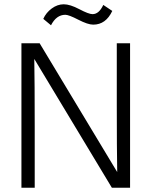

<svg xmlns="http://www.w3.org/2000/svg" viewBox="-20 -876 707 896"><path d="M285 -807Q243 -807 218 -758L182 -788Q195 -817 221.5 -836.5Q248 -856 277.5 -856Q307 -856 350.5 -833Q394 -810 412 -810Q442 -810 462 -853L504 -825Q474 -761 415 -761Q390 -761 345.5 -784Q301 -807 285 -807ZM142 0H80V-674H165L527 -73Q525 -177 525 -388V-674H587V0H502L140 -601Q142 -493 142 -285Z"/></svg>

Font: Hind Mysuru Light
Style: Regular
Weight: 300
Designer: Manushi Parikh, Hitesh Malaviya
Foundry: Indian Type Foundry
Version: Version 0.703;PS 1.0;hotconv 1.0.86;makeotf.lib2.5.63406